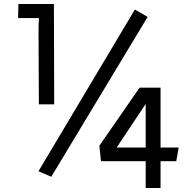

<svg xmlns="http://www.w3.org/2000/svg" viewBox="-20 -850 958 953"><path d="M649.4 -802.7 712.9 -766.1 234.4 27.3 170.9 0ZM473.1 -126.5 672.9 -415H776.9V-117.7H866.7L855 -49.8H776.9V83H703.1V-49.8H481.4ZM703.1 -117.7V-334L559.1 -117.7ZM171.4 -667V-716.8Q171.4 -734.9 173.3 -760.3H69.8L71.3 -830.1H247.6L249 -332H172.9Z"/></svg>

Font: Duru Sans
Style: Regular
Weight: 400
Designer: Onur Yazõcõgil
Foundry: Onur Yazõcõgil
Version: Version 1.001